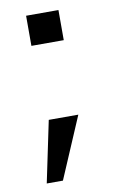

<svg xmlns="http://www.w3.org/2000/svg" viewBox="-73 -525 402 678"><g transform="rotate(-10 128.0 -186.0)"><path d="M70 -484H186V-376H70ZM85 -108H191L97 112H39Z"/></g></svg>

Font: Play
Style: Regular
Weight: 400
Designer: Jonas Hecksher (Cyrillic expansion: Cyreal)
Foundry: Jonas Hecksher, Playtype, e-types AS
Version: Version 2.101; ttfautohint (v1.5.65-e2d9)